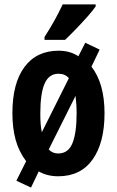

<svg xmlns="http://www.w3.org/2000/svg" viewBox="-20 -786 528 867"><path d="M452 -275Q452 -141 398 -65.5Q344 10 243 10Q193 10 155 -12L120 61L54 30L98 -58Q65 -102 50.5 -155Q36 -208 36 -275Q36 -410 90.5 -483.5Q145 -557 245 -557Q296 -557 334 -532L365 -593L430 -562L393 -485Q452 -409 452 -275ZM162 -273Q162 -248 163.5 -227Q165 -206 169 -189L291 -433Q274 -453 244 -453Q201 -453 181.5 -408.5Q162 -364 162 -273ZM326 -275Q326 -298 324.5 -317.5Q323 -337 321 -353L200 -111Q217 -93 243 -93Q288 -93 307 -139Q326 -185 326 -275ZM412 -757Q399 -738 375 -711Q351 -684 324 -656Q297 -628 274 -606H181V-619Q207 -659 227 -695.5Q247 -732 263 -766H412Z"/></svg>

Font: Noto Sans ExtraCondensed
Style: Bold
Weight: 700
Width: 2
Designer: Monotype Design Team
Foundry: Monotype Imaging Inc.
Version: Version 2.013; ttfautohint (v1.8.4.7-5d5b)